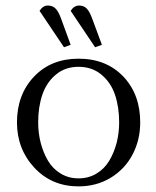

<svg xmlns="http://www.w3.org/2000/svg" viewBox="-20 -663 562 690"><path d="M41 -223.1Q41 -323.2 102.3 -387.7Q163.6 -452.1 262.2 -452.1Q361.8 -452.1 422.9 -388.2Q483.9 -324.2 483.9 -223.1Q483.9 -160.2 456.5 -107.9Q429.2 -55.7 378.2 -24.4Q327.1 6.8 262.2 6.8Q166 6.8 103.5 -60.3Q41 -127.4 41 -223.1ZM117.2 -223.1Q117.2 -185.1 126.2 -149.9Q135.3 -114.7 152.3 -85.7Q169.4 -56.6 198 -39.3Q226.6 -22 262.2 -22Q298.3 -22 326.9 -39.3Q355.5 -56.6 372.8 -85.7Q390.1 -114.7 399.2 -149.9Q408.2 -185.1 408.2 -223.1Q408.2 -278.8 393.1 -323Q377.9 -367.2 344.2 -395Q310.5 -422.9 262.2 -422.9Q214.4 -422.9 180.9 -395Q147.5 -367.2 132.3 -323Q117.2 -278.8 117.2 -223.1ZM122.1 -624Q134.3 -643.1 151.9 -643.1Q168.9 -643.1 179.7 -632.3Q190.4 -621.6 200.2 -594.2L233.9 -502L210 -493.2ZM233.9 -624Q246.1 -643.1 264.2 -643.1Q281.2 -643.1 291.7 -632.3Q302.2 -621.6 312 -594.2L346.2 -502L321.8 -493.2Z"/></svg>

Font: Dihjauti S
Style: Regular
Weight: 400
Designer: T. Christopher White
Version: Version 3.0.0